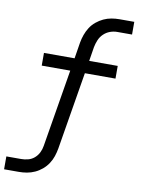

<svg xmlns="http://www.w3.org/2000/svg" viewBox="-105 -803 806 1087"><g transform="rotate(10 298.0 -260.0)"><path d="M-4 215V141H81Q100 141 120 136Q140 131 156 117.5Q172 104 181.5 85Q191 66 194 46L268 -400H104V-473H280L295 -566Q299 -589 307 -611.5Q315 -634 328 -654.5Q341 -675 360.5 -691Q380 -707 401.5 -717Q423 -727 446 -731Q469 -735 492 -735H577V-662H492Q471 -662 450.5 -654.5Q430 -647 414 -631.5Q398 -616 389.5 -595.5Q381 -575 377 -554L364 -473H528V-400H352L278 46Q274 69 266.5 91.5Q259 114 245.5 134.5Q232 155 213 171Q194 187 172 197Q150 207 127 211Q104 215 81 215Z"/></g></svg>

Font: Iosevka Extended
Style: Italic
Weight: 400
Width: 7
Italic angle: -9°
Monospace: yes
Designer: Belleve Invis
Foundry: Belleve Invis
Version: Version 32.5.0; ttfautohint (v1.8.4)